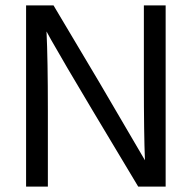

<svg xmlns="http://www.w3.org/2000/svg" viewBox="-20 -694 713 714"><path d="M158 0H77V-674H179L348 -390L519 -98Q515 -195 515 -389V-674H596V0H494L325 -282Q274 -367 231 -440.5Q188 -514 170 -546L153 -577Q158 -473 158 -284Z"/></svg>

Font: Hind Guntur
Style: Regular
Weight: 400
Version: Version 1.000;PS 1.0;hotconv 1.0.86;makeotf.lib2.5.63406; tt